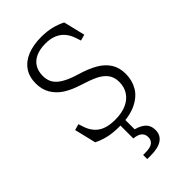

<svg xmlns="http://www.w3.org/2000/svg" viewBox="-300 -840 1219 1219"><g transform="rotate(-45 310.0 -230.0)"><path d="M98.5 -26.5 63.5 -171.5 104.5 -183 115.5 -149.5Q133.5 -94.5 174.8 -66Q216 -37.5 290 -37.5Q349.5 -37.5 391.8 -56.5Q434 -75.5 456 -109.8Q478 -144 478 -189Q478 -233 456 -261.8Q434 -290.5 394.5 -309.5Q355 -328.5 287 -349.5Q229.5 -367.5 187.2 -394.2Q145 -421 120.2 -461.8Q95.5 -502.5 95.5 -558Q95.5 -617 124 -658.2Q152.5 -699.5 205 -720.8Q257.5 -742 328.5 -742Q380.5 -742 422.2 -731.5Q464 -721 497.5 -703.5L532.5 -558.5L491.5 -547L480.5 -580.5Q468.5 -616.5 447.5 -641.5Q426.5 -666.5 394.5 -680Q362.5 -693.5 318.5 -693.5Q269 -693.5 233.5 -677.8Q198 -662 179.5 -632Q161 -602 161 -559.5Q161 -527.5 173.2 -502.8Q185.5 -478 213.8 -457.8Q242 -437.5 289.5 -420Q298 -417 306.8 -414.2Q315.5 -411.5 325 -408.5Q397.5 -387 445 -359.8Q492.5 -332.5 518 -292.5Q543.5 -252.5 543.5 -196Q543.5 -139.5 516.8 -92.5Q490 -45.5 430.5 -16.8Q371 12 277.5 12Q218.5 12 175.5 1.5Q132.5 -9 98.5 -26.5ZM257 245.5H276.5Q322.5 245.5 341.5 230.5Q360.5 215.5 360.5 189Q360.5 162 342.5 146.5Q324.5 131 287 127.5V-24H334V114L318.5 89.5Q366.5 97.5 395.8 121.8Q425 146 425 189.5Q425 234.5 390.5 258.5Q356 282.5 289 282.5H257Z"/></g></svg>

Font: Monaspace Xenon Var ExtraLight
Style: Regular
Weight: 200
Designer: Riley Cran and the Lettermatic Team
Version: Version 1.200 (Monaspace Xenon Var)